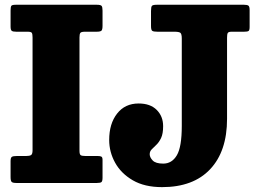

<svg xmlns="http://www.w3.org/2000/svg" viewBox="-20 -770 1078 808"><path d="M439.5 -181Q439.5 -249.5 472.8 -292Q506 -334.5 563.5 -334.5Q612.5 -334.5 639.5 -307.5Q666.5 -280.5 666.5 -239Q666.5 -207.5 658 -189.5Q649.5 -171.5 638.2 -160.8Q627 -150 618.5 -141.5Q610 -133 610 -121Q610 -108 622.5 -94.8Q635 -81.5 667 -81.5Q703.5 -81.5 724.2 -116.5Q745 -151.5 745 -240V-607.5Q745 -627 739.2 -631.8Q733.5 -636.5 713.5 -636.5H643Q626.5 -636.5 621 -640Q615.5 -643.5 615.5 -660.5V-723.5Q615.5 -741 619.5 -745.5Q623.5 -750 640.5 -750H1006.5Q1020.5 -750 1025.5 -746.2Q1030.5 -742.5 1030.5 -727.5V-656.5Q1030.5 -642.5 1025.8 -639.5Q1021 -636.5 1007 -636.5H955Q941.5 -636.5 938.5 -631.2Q935.5 -626 935.5 -611.5V-270Q935.5 -133.5 864.5 -58Q793.5 17.5 662 17.5Q588.5 17.5 539 -11.2Q489.5 -40 464.5 -85.2Q439.5 -130.5 439.5 -181ZM314.5 -612.5V-135.5Q314.5 -120.5 319.5 -117Q324.5 -113.5 339.5 -113.5H391Q402 -113.5 406.8 -110.8Q411.5 -108 411.5 -97V-22.5Q411.5 -8 407.2 -4Q403 0 388 0H48.5Q33 0 28.8 -4.8Q24.5 -9.5 24.5 -25V-92Q24.5 -106.5 30 -110Q35.5 -113.5 51 -113.5H90.5Q104.5 -113.5 110.8 -117.5Q117 -121.5 117 -137.5V-612Q117 -626.5 114 -631.5Q111 -636.5 96.5 -636.5H48.5Q34.5 -636.5 29.5 -640.2Q24.5 -644 24.5 -658V-725.5Q24.5 -741.5 28 -745.8Q31.5 -750 47 -750H387Q403.5 -750 407.5 -745.2Q411.5 -740.5 411.5 -725V-662Q411.5 -645 406.8 -640.8Q402 -636.5 386.5 -636.5H338Q322.5 -636.5 318.5 -632Q314.5 -627.5 314.5 -612.5Z"/></svg>

Font: Besley* Narrow Heavy
Style: Regular
Weight: 800
Width: 4
Designer: Owen Earl
Foundry: indestructible type*
Version: Version 3.000; ttfautohint (v1.8.3)